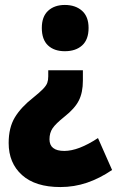

<svg xmlns="http://www.w3.org/2000/svg" viewBox="-20 -583 473 776"><path d="M315 -257Q315 -209 298.5 -176.5Q282 -144 240 -111Q205 -83 192.5 -64.5Q180 -46 180 -20Q180 27 240 27Q297 27 376 -25L433 104Q383 138 331.5 155.5Q280 173 224 173Q123 173 69 124.5Q15 76 15 -5Q15 -67 40 -108.5Q65 -150 115 -189Q141 -210 154 -223.5Q167 -237 171 -248Q175 -259 175 -274V-299H315ZM338 -470Q338 -423 312 -399.5Q286 -376 242 -376Q199 -376 174 -399.5Q149 -423 149 -470Q149 -516 174.5 -539.5Q200 -563 242 -563Q285 -563 311.5 -539.5Q338 -516 338 -470Z"/></svg>

Font: Noto Sans Gujarati Condensed Black
Style: Regular
Weight: 900
Width: 3
Designer: Jelle Bosma - Monotype Design Team, Universal Thirst
Foundry: Monotype Imaging Inc.
Version: Version 2.106; ttfautohint (v1.8.4.7-5d5b)